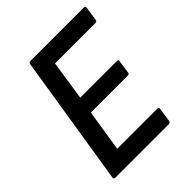

<svg xmlns="http://www.w3.org/2000/svg" viewBox="-185 -769 882 882"><g transform="rotate(-45 256.5 -327.5)"><path d="M54 0Q44 0 45 -10L146 -645Q148 -655 157 -655H504Q515 -655 513 -645L503 -577Q501 -567 492 -567H229L200 -374H437Q449 -374 446 -364L437 -301Q436 -291 426 -291H186L154 -88H414Q425 -88 423 -78L413 -10Q410 0 402 0Z"/></g></svg>

Font: Sofia Sans Semi Condensed SemiBold
Style: Italic
Weight: 600
Italic angle: -9°
Version: Version 4.100